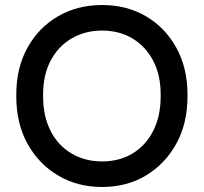

<svg xmlns="http://www.w3.org/2000/svg" viewBox="-20 -733 813 766"><path d="M387 13Q289 13 211.5 -33Q134 -79 89.5 -160Q45 -241 45 -348V-356Q45 -462 89.5 -542.5Q134 -623 211.5 -668Q289 -713 387 -713Q486 -713 562.5 -668Q639 -623 683.5 -542.5Q728 -462 728 -356V-348Q728 -241 683.5 -160Q639 -79 562.5 -33Q486 13 387 13ZM387 -89Q456 -89 508.5 -120.5Q561 -152 591 -210.5Q621 -269 621 -348V-356Q621 -434 591 -491Q561 -548 508.5 -579.5Q456 -611 387 -611Q319 -611 265.5 -579.5Q212 -548 182 -491Q152 -434 152 -356V-348Q152 -269 182 -210.5Q212 -152 265.5 -120.5Q319 -89 387 -89Z"/></svg>

Font: SUSE Medium
Style: Regular
Weight: 500
Designer: Rene Bieder
Foundry: SUSE
Version: Version 1.000